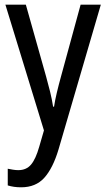

<svg xmlns="http://www.w3.org/2000/svg" viewBox="-20 -557 452 817"><path d="M3 -537H90L176 -232Q185 -200 193 -167.5Q201 -135 206 -103H210Q214 -130 222 -163.5Q230 -197 240 -233L323 -537H409L229 79Q205 159 168.5 199.5Q132 240 70 240Q54 240 40 238Q26 236 13 232V161Q23 163 35 165Q47 167 58 167Q92 167 112 143.5Q132 120 147 67L167 -2Z"/></svg>

Font: Noto Sans Tamil Condensed
Style: Regular
Weight: 400
Width: 3
Designer: Jelle Bosma - Monotype Design Team
Foundry: Monotype Imaging Inc.
Version: Version 2.004; ttfautohint (v1.8.4.7-5d5b)